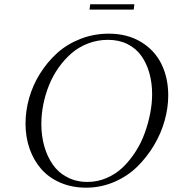

<svg xmlns="http://www.w3.org/2000/svg" viewBox="-20 -868 805 896"><path d="M99.1 -291Q99.1 -351.1 116.2 -411.1Q133.3 -471.2 167 -524.9Q200.7 -578.6 246.8 -620.4Q293 -662.1 355.5 -686.5Q418 -710.9 487.8 -710.9Q573.7 -710.9 637.5 -672.6Q701.2 -634.3 733.2 -569.6Q765.1 -504.9 765.1 -422.9Q765.1 -365.7 748.5 -305.7Q731.9 -245.6 698.5 -189.7Q665 -133.8 619.9 -89.6Q574.7 -45.4 512.7 -18.8Q450.7 7.8 381.8 7.8Q315.9 7.8 262 -15.4Q208 -38.6 172.6 -79.1Q137.2 -119.6 118.2 -173.8Q99.1 -228 99.1 -291ZM172.9 -289.1Q172.9 -234.4 186.5 -186Q200.2 -137.7 226.3 -100.1Q252.4 -62.5 294.2 -40.8Q335.9 -19 388.2 -19Q435.5 -19 478.3 -37.6Q521 -56.2 553.5 -87.4Q585.9 -118.7 612.3 -159.7Q638.7 -200.7 655.3 -246.6Q671.9 -292.5 680.9 -338.9Q689.9 -385.3 689.9 -428.2Q689.9 -481 677.2 -526.4Q664.6 -571.8 639.9 -606.9Q615.2 -642.1 575.2 -662.1Q535.2 -682.1 483.9 -682.1Q435.5 -682.1 391.8 -665.5Q348.1 -648.9 314.7 -620.1Q281.2 -591.3 253.9 -553Q226.6 -514.6 209 -470.9Q191.4 -427.2 182.1 -380.9Q172.9 -334.5 172.9 -289.1ZM397.9 -823.2 400.9 -848.1H606.9L604 -823.2Z"/></svg>

Font: Dehuti Alt
Style: Italic
Weight: 400
Version: Version 1.2